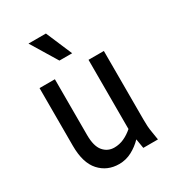

<svg xmlns="http://www.w3.org/2000/svg" viewBox="-179 -839 869 954"><g transform="rotate(-30 255.5 -362.0)"><path d="M69 -184V-515H157V-195Q157 -131 181.5 -102Q206 -73 244 -73Q273 -73 299.5 -85Q326 -97 350 -118V-515H438V-122Q438 -101 439 -83.5Q440 -66 444 -44L451 0H367L358 -54Q331 -26 297 -8Q263 10 224 10Q156 10 112.5 -38Q69 -86 69 -184ZM132 -734H232L296 -584H223Z"/></g></svg>

Font: Radio Canada Condensed
Style: Regular
Weight: 400
Width: 3
Designer: Charles Daoud, Etienne Aubert Bonn, Alexandre Saumier Demers, Jacques Le Bailly
Foundry: Radio-Canada
Version: Version 2.104; ttfautohint (v1.8.4.7-5d5b);gftools[0.9.28.de